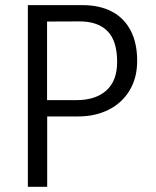

<svg xmlns="http://www.w3.org/2000/svg" viewBox="-20 -720 602 740"><path d="M87.4 -700.2H298.7Q363.7 -700.2 410.8 -675.6Q458 -651 483.3 -602.8Q508.7 -554.7 508.7 -485.5Q508.7 -420.2 479.6 -371.6Q450.4 -323.1 398.9 -297.2Q347.3 -271.2 280.9 -271.2H161.9V0H87.4ZM275 -334.1Q348.5 -334.1 390 -371.4Q431.5 -408.7 431.5 -481.6Q431.5 -562.4 394.2 -600.1Q356.9 -637.8 285.8 -637.5L161.4 -637V-334.1Z"/></svg>

Font: DavidDev Light
Style: Regular
Weight: 300
Designer: David.dev
Foundry: David.dev
Version: Version 1.001;FEAKit 1.0